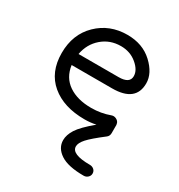

<svg xmlns="http://www.w3.org/2000/svg" viewBox="-151 -504 773 827"><g transform="rotate(30 235.5 -90.0)"><path d="M384 220Q306 220 268.5 195Q231 170 231 131Q231 105 249 76.5Q267 48 322 2Q295 8 266 8Q162 8 100 -44Q38 -96 38 -191Q38 -284 97.5 -342Q157 -400 245 -400Q321 -400 370 -354.5Q419 -309 419 -259Q419 -167 302 -167H101Q109 -109 153 -79Q197 -49 266 -49Q314 -49 358 -65Q369 -69 380 -64Q391 -59 395 -49Q397 -43 397 -40V1Q397 15 387 23Q331 66 311.5 88Q292 110 292 127Q292 166 384 166Q396 166 404.5 173.5Q413 181 413 193Q413 204 404.5 212Q396 220 384 220ZM245 -344Q191 -344 152 -310.5Q113 -277 103 -223H302Q357 -223 357 -259Q357 -289 324 -316.5Q291 -344 245 -344Z"/></g></svg>

Font: Hoogli Medium
Style: Regular
Weight: 500
Designer: Anand Singh Naorem
Foundry: Brand New Type
Version: Version 1.00 b007